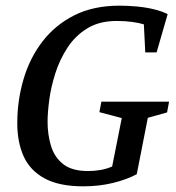

<svg xmlns="http://www.w3.org/2000/svg" viewBox="-20 -647 621 678"><path d="M274 11Q189 11 137.5 -17Q86 -45 63.5 -95Q41 -145 41 -212Q41 -292 63 -367Q85 -442 130 -500.5Q175 -559 242.5 -593Q310 -627 402 -627Q432 -627 464 -624Q496 -621 524.5 -614Q553 -607 572 -597L533 -462H493L488 -561Q472 -566 447.5 -569.5Q423 -573 392 -573Q331 -573 288.5 -547Q246 -521 218.5 -479Q191 -437 175.5 -388.5Q160 -340 154 -294.5Q148 -249 148 -217Q148 -172 160 -132Q172 -92 203 -67.5Q234 -43 291 -43Q312 -43 333.5 -46.5Q355 -50 376 -59L410 -230L331 -251L338 -288H577L570 -250L502 -231L463 -32Q428 -13 379 -1Q330 11 274 11Z"/></svg>

Font: Manuale Medium
Style: Italic
Weight: 500
Italic angle: -11°
Version: Version 1.002